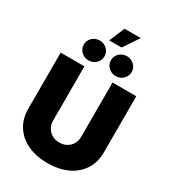

<svg xmlns="http://www.w3.org/2000/svg" viewBox="-258 -1239 1237 1381"><g transform="rotate(30 361.0 -548.5)"><path d="M360.4 8.8Q266.6 8.8 196 -24.2Q125.5 -57.1 86.2 -117.9Q46.9 -178.7 46.9 -261.7V-727.5H244.1V-278.3Q244.1 -227.5 277.1 -194.8Q310.1 -162.1 360.4 -162.1Q411.6 -162.1 444.6 -194.8Q477.5 -227.5 477.5 -278.3V-727.5H674.8V-261.7Q674.8 -178.7 635.3 -117.9Q595.7 -57.1 524.9 -24.2Q454.1 8.8 360.4 8.8ZM247.6 -778.8Q211.9 -778.8 186.8 -803Q161.6 -827.1 161.6 -861.3Q161.6 -895.5 186.8 -919.7Q211.9 -943.8 247.6 -943.8Q283.2 -943.8 308.3 -919.7Q333.5 -895.5 333.5 -861.3Q333.5 -827.1 308.3 -803Q283.2 -778.8 247.6 -778.8ZM473.1 -778.8Q437.5 -778.8 412.4 -803Q387.2 -827.1 387.2 -861.3Q387.2 -895.5 412.4 -919.7Q437.5 -943.8 473.1 -943.8Q508.8 -943.8 533.9 -919.7Q559.1 -895.5 559.1 -861.3Q559.1 -827.1 533.9 -803Q508.8 -778.8 473.1 -778.8ZM305.2 -978.5 358.9 -1106H493.7L408.2 -978.5Z"/></g></svg>

Font: Inter Black
Style: Regular
Weight: 900
Designer: Rasmus Andersson
Foundry: rsms
Version: Version 4.000;git-a52131595